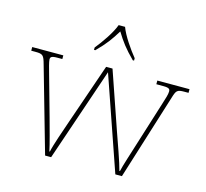

<svg xmlns="http://www.w3.org/2000/svg" viewBox="-109 -890 1088 1014"><g transform="rotate(15 435.0 -383.0)"><path d="M326 -619V-606H333C383 -656 405 -687 435 -736C465 -687 488 -656 538 -606H545V-619C514 -657 469 -721 453 -766H418C402 -721 357 -657 326 -619ZM89 -463 221 0H254L428 -511L605 0H641L787 -467C800 -510 804 -516 845 -516H867V-536H691V-516H728C762 -516 766 -509 766 -496C766 -481 758 -456 749 -428L679 -205C654 -124 631 -56 624 -23H621C612 -61 571 -175 554 -223L446 -536H411L297 -206C280 -157 246 -60 240 -27H237C231 -60 205 -152 192 -200L129 -425C123 -445 112 -485 112 -496C112 -509 116 -516 150 -516H177V-536H7V-516H30C71 -516 76 -510 89 -463Z"/></g></svg>

Font: Noto Serif Georgian Thin
Style: Regular
Weight: 100
Designer: Monotype Design Team, Akaki Razmadze
Foundry: Google LLC
Version: Version 2.003